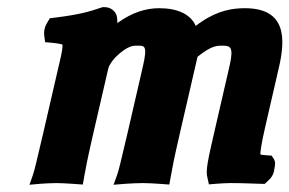

<svg xmlns="http://www.w3.org/2000/svg" viewBox="-20 -513 811 538"><path d="M283.4 -320.9C286 -332.3 298.7 -348 305.7 -354.7C322 -370.3 334 -377.5 341.8 -380.8C351.6 -385.1 356.7 -385 366 -385C384.8 -385 394.1 -386.3 380.3 -326.5L337 -138.6C318.8 -60 311.6 -32 308 -22.2L298.2 4.7L332.7 1.9C343 1 371 0 380.6 0C391.7 0 410.2 1 423.6 1.9L454.5 4.1L459.6 -24.2C462.1 -38.7 467.1 -66.4 484.3 -140.8L533.5 -353.9C552.4 -369.2 567 -377.4 576.2 -380.8C585.9 -384.5 592.2 -385 601.9 -385C623.9 -385 636.2 -384.6 623.3 -328.6L583.9 -157.6C561.9 -62.4 555.4 -35 561.6 -13.5L565.4 3.6L586.3 1.9C597.7 1 617.6 0 623.8 0C664.2 0 666.3 1 709.8 2L721.8 2.3L731.6 -7C747.2 -20.6 747.9 -34 749.5 -43.9C750.6 -50.9 753 -59.4 746.1 -69.5L740.9 -77L730.4 -77.6C718.9 -78.3 711.8 -79.3 709.8 -80C708.7 -84.4 712.1 -109.4 724 -161.1L761.4 -323.3C779.7 -402.3 783.9 -490 666.2 -490C633.5 -490 592.9 -484.6 545.1 -452.4C539.3 -448.6 535.9 -446.2 528.5 -440.5C513.8 -473.6 477 -490 425.9 -490C388.4 -490 350.2 -478.2 308.8 -448.4C309 -456.8 308.2 -464.3 306.5 -470.4C304.6 -477.2 294 -493 273.1 -493H267.8L262.5 -491.3C230.8 -480.7 205.7 -472.7 135.6 -463.8L119.6 -461.8L111.6 -448.3C102.1 -432.5 103.1 -418.8 104.5 -408.8L106.4 -394.8L122.3 -393.4C144.7 -391.5 154.2 -388.6 155.1 -388C155.3 -387.4 156 -377.7 150.6 -354.5L101.4 -141.3C82.9 -61.2 75.7 -32.7 72.2 -22.7L62.6 4.7L93.7 1.9C103 1 128.5 0 138.1 0C149.2 0 167.7 1 181.1 1.9L212 4.1L217.1 -24.2C219.6 -38.7 224.6 -66.4 241.8 -140.8Z"/></svg>

Font: Linux Libertine Mono O 
Style: Mono Bold Oblique
Weight: 400
Italic angle: -13°
Designer: Philipp H. Poll
Foundry: Philipp H. Poll
Version: Version 5.1.7